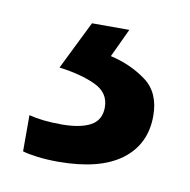

<svg xmlns="http://www.w3.org/2000/svg" viewBox="-42 -42 320 324"><g transform="rotate(10 118.0 120.0)"><path d="M221 136Q221 185 184 212.5Q147 240 76 240Q57 240 41 238Q25 236 15 233V171Q38 177 71 177Q103 177 120.5 167.5Q138 158 138 136Q138 111 113.5 99.5Q89 88 51 83L92 0H156L133 49Q168 57 194.5 76.5Q221 96 221 136Z"/></g></svg>

Font: Noto Sans Khmer UI Medium
Style: Regular
Weight: 500
Designer: Danh Hong and the Monotype Design Team
Foundry: Monotype Imaging Inc.
Version: Version 2.002; ttfautohint (v1.8.4.7-5d5b)